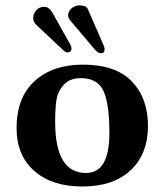

<svg xmlns="http://www.w3.org/2000/svg" viewBox="-20 -677 606 707"><path d="M41 -205.1Q41 -317.9 107.4 -378.4Q173.8 -439 285.2 -439Q406.2 -439 465.6 -377Q524.9 -314.9 524.9 -213.9Q524.9 -109.9 460.9 -50Q397 9.8 283.2 9.8Q171.4 9.8 106.2 -47.6Q41 -105 41 -205.1ZM277.8 -389.2Q236.8 -389.2 214.8 -365Q192.9 -340.8 188 -309.8Q183.1 -278.8 183.1 -228Q183.1 -40 296.9 -40Q382.8 -40 382.8 -187Q382.8 -295.9 360.8 -342.5Q338.9 -389.2 277.8 -389.2ZM102.1 -608.9Q102.1 -596.7 115.2 -584L212.9 -492.2Q220.7 -484.4 228 -483.9Q243.2 -483.9 243.2 -499Q243.2 -505.9 238.8 -513.2L170.9 -633.8Q158.7 -651.9 143.1 -651.9Q125 -651.9 113.5 -639.4Q102.1 -627 102.1 -608.9ZM231 -621.1Q231 -611.3 235.8 -605L328.1 -496.1Q340.3 -481 352.1 -481Q365.2 -481 365.2 -496.1Q365.2 -502 361.8 -509.8L303.2 -644Q297.4 -657.2 272.9 -657.2Q255.9 -657.2 243.4 -646.2Q231 -635.3 231 -621.1Z"/></svg>

Font: Linux Biolinum
Style: Bold
Weight: 700
Designer: Philipp H. Poll
Foundry: Philipp H. Poll
Version: Version 1.3.2 ; ttfautohint (v0.9)